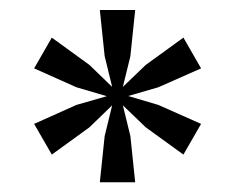

<svg xmlns="http://www.w3.org/2000/svg" viewBox="-20 -673 479 391"><path d="M245.5 -396 255.3 -301.8H183.3L193.1 -395.6L208.4 -458.5L162.2 -413.8L85.5 -358.2L49.5 -420.7L135.6 -459.3L197.5 -477.1L135.6 -495.3L49.5 -533.8L85.5 -596.4L162.2 -540.7L208.4 -496L193.1 -558.9L183.3 -652.7H255.3L245.5 -558.5L230.2 -496L276.7 -540.7L353.5 -596.4L389.5 -533.8L302.5 -495.3L241.1 -477.5L302.5 -459.3L389.5 -420.7L353.5 -358.2L276.7 -413.8L230.2 -458.5Z"/></svg>

Font: Rasa
Style: Regular
Weight: 400
Version: Version 1.000;PS 1.000;hotconv 1.0.88;makeotf.lib2.5.647800;